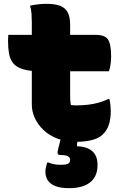

<svg xmlns="http://www.w3.org/2000/svg" viewBox="-20 -729 640 1002"><path d="M23 -547H480Q528 -547 544 -522.5Q560 -498 560 -433Q560 -421 558.5 -406.5Q557 -392 554.5 -379Q552 -366 548 -357H193Q134 -357 99 -368Q64 -379 48 -400Q32 -421 27 -450Q22 -479 22 -514Q22 -524 22.5 -530Q23 -536 23 -540Q23 -544 23 -547ZM551 -212Q555 -194 556.5 -179Q558 -164 558 -150Q558 -109 548.5 -79.5Q539 -50 519 -30Q509 -19 495 -11.5Q481 -4 463 1Q445 6 424 8.5Q403 11 377 11Q323 11 280 -5.5Q237 -22 207.5 -50Q178 -78 162 -112.5Q146 -147 146 -184Q146 -238 146 -292Q146 -346 146 -399.5Q146 -453 146 -507Q146 -561 146 -615Q146 -635 144.5 -658Q143 -681 136 -699Q157 -704 179 -706.5Q201 -709 223 -709Q267 -709 294 -698.5Q321 -688 333.5 -664Q346 -640 346 -600Q346 -558 346 -512.5Q346 -467 346 -418.5Q346 -370 346 -321.5Q346 -273 346 -223Q346 -211 347 -201Q348 -191 350 -181Q357 -180 363 -179.5Q369 -179 376 -179Q411 -179 440 -182.5Q469 -186 494 -193Q519 -200 545 -212ZM399 -80Q396 -68 393.5 -53.5Q391 -39 389 -24Q387 -9 385 3.5Q383 16 382 24V34Q434 36 461.5 60Q489 84 489 132Q489 192 450.5 222.5Q412 253 341 253Q297 253 270 242.5Q243 232 230 213Q217 194 217 168Q217 158 218.5 150Q220 142 222 134.5Q224 127 227 119H233Q246 125 260.5 128Q275 131 300 131Q323 131 334.5 125.5Q346 120 346 106Q346 94 335.5 87Q325 80 296 80Q285 80 282.5 75Q280 70 280 65Q282 56 286 38.5Q290 21 295.5 1Q301 -19 307.5 -37Q314 -55 321 -65Q324 -71 331 -74Q338 -77 353.5 -78.5Q369 -80 399 -80Z"/></svg>

Font: Recursive Monospace Casual Black
Style: Regular
Weight: 900
Version: Version 1.047